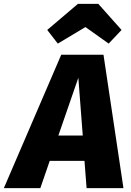

<svg xmlns="http://www.w3.org/2000/svg" viewBox="-77 -980 682 1000"><path d="M363 -142H182L133 0H-57L242 -695H462L566 0H374ZM354 -274 331 -575 227 -274ZM169 -824 329 -960H435L556 -824L489 -753L368 -839L224 -753Z"/></svg>

Font: Trujillo ExtraBold
Style: Italic
Weight: 800
Italic angle: -8°
Designer: Fira Sans original fonts by bBox Type GmbH, Carrois Corporate GbR, & Edenspiekermann AG / Changes by Cristiano Sobral
Foundry: Fira Sans original fonts by bBox Type GmbH, Carrois Corporate GbR, & Edenspiekermann AG / Changes by Cristiano Sobral
Version: Version 4.301;July 28, 2020;FontCreator 13.0.0.2655 64-bit